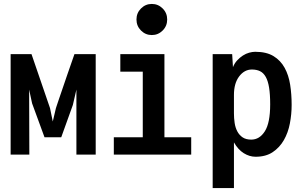

<svg xmlns="http://www.w3.org/2000/svg" viewBox="-20 -801 1540 975"><path d="M368 -16V-346L350 -268L291 -104H206L143 -276L128 -346L129 -16H34V-526H140L234 -252L248 -184L264 -252Q269 -267 276.5 -289.5Q284 -312 295.5 -345Q307 -378 322 -422.5Q337 -467 358 -526H466V-16Z M815 -526V-104H951V-16H558V-104H705V-437H591V-526ZM673 -702Q673 -735 696 -758Q719 -781 751 -781Q783 -781 806 -758Q829 -735 829 -702Q829 -669 806 -646Q783 -623 751 -623Q719 -623 696 -646Q673 -669 673 -702Z M1168 -225Q1168 -201 1171.5 -177Q1175 -153 1185 -134Q1195 -115 1212 -103.5Q1229 -92 1256 -92Q1298 -92 1325 -134.5Q1352 -177 1352 -271Q1352 -322 1346.5 -356Q1341 -390 1329.5 -410.5Q1318 -431 1300.5 -439.5Q1283 -448 1259 -448Q1221 -448 1194.5 -413Q1168 -378 1168 -319ZM1278 -5Q1247 -5 1218 -23Q1189 -41 1168 -78V154H1060V-526H1159L1163 -460Q1171 -480 1184.5 -494.5Q1198 -509 1213.5 -519Q1229 -529 1245.5 -533.5Q1262 -538 1276 -538Q1333 -538 1369 -516Q1405 -494 1425.5 -456.5Q1446 -419 1453.5 -370.5Q1461 -322 1461 -268Q1461 -221 1452 -174Q1443 -127 1421.5 -89.5Q1400 -52 1365 -28.5Q1330 -5 1278 -5Z"/></svg>

Font: D2Coding
Style: Bold
Weight: 700
Monospace: yes
Designer: Yong-Rak Park; Jeong-Hwan Yoon; Sang-Min Lee;
Foundry: NHN Corporation
Version: Version 1.3.2; Build 20180524